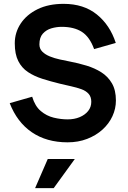

<svg xmlns="http://www.w3.org/2000/svg" viewBox="-20 -730 663 998"><path d="M228.2 96.5H368.8L259.2 247.8H162.5ZM331.2 9.8Q222.2 9.8 145.5 -42.5Q68.8 -94.8 30.5 -193.8L147.2 -227.2Q162 -178 192 -152.8Q222 -127.5 259 -118.5Q296 -109.5 331.5 -109.5Q366.5 -109.5 394.2 -121.1Q422 -132.8 438.2 -153.1Q454.5 -173.5 454.5 -200.8Q454.5 -226.8 440.5 -242.4Q426.5 -258 402.8 -266.5Q379 -275 350.2 -281.4Q321.5 -287.8 291.2 -295Q243 -306.8 200.2 -320.4Q157.5 -334 125.4 -355.4Q93.2 -376.8 75 -412.6Q56.8 -448.5 56.8 -504.8Q56.8 -561 87.6 -607.6Q118.5 -654.2 175.2 -682.1Q232 -710 310.8 -710Q415 -710 483.4 -654.8Q551.8 -599.5 581.8 -506.8L469.2 -474.8Q446.2 -538.2 405.6 -564.4Q365 -590.5 300.5 -590.5Q274 -590.5 247.2 -582.8Q220.5 -575 202.6 -555.1Q184.8 -535.2 184.8 -499.2Q184.8 -476.8 199.9 -461.6Q215 -446.5 239.4 -436.6Q263.8 -426.8 291.1 -420.9Q318.5 -415 343 -410.2Q387 -401.8 429.9 -388.8Q472.8 -375.8 507.1 -353.9Q541.5 -332 562 -296.6Q582.5 -261.2 582.5 -207.5Q582.5 -165.2 564.5 -126.1Q546.5 -87 512.9 -56.5Q479.2 -26 433 -8.1Q386.8 9.8 331.2 9.8Z"/></svg>

Font: Haskoy
Style: Regular
Weight: 400
Designer: Ertekin Erdin
Foundry: Ertekin Erdin
Version: Version 1.500